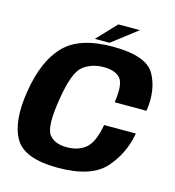

<svg xmlns="http://www.w3.org/2000/svg" viewBox="-117 -899 914 1002"><g transform="rotate(15 340.0 -398.0)"><path d="M286 4Q467 4 541 -79.2Q615 -162.5 634 -274H462.5Q445.5 -177.5 405.8 -144.5Q366 -111.5 303 -111.5Q238 -111.5 208 -150Q178 -188.5 202 -339Q226 -493.5 272 -529.5Q318 -565.5 382.5 -565.5Q446 -565.5 473.2 -534.2Q500.5 -503 485 -403H657Q674.5 -518.5 629 -599.8Q583.5 -681 401.5 -681Q222 -681 139.5 -595.2Q57 -509.5 30 -339Q3 -172 54 -84Q105 4 286 4ZM299.5 -696H379L515 -800.5H398.5Z"/></g></svg>

Font: Anybody Thin
Style: Bold Italic
Weight: 700
Italic angle: -10°
Version: Version 1.113;gftools[0.9.25]